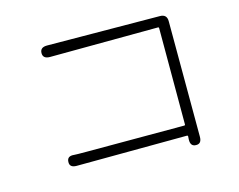

<svg xmlns="http://www.w3.org/2000/svg" viewBox="-94 -813 1189 956"><g transform="rotate(-15 500.0 -335.5)"><path d="M806 0Q777 0 778 -36L779 -52Q779 -57 774 -57L205 -54Q168 -54 170 -84Q171 -114 207 -110Q218 -109 271 -109H774Q779 -109 779 -114V-610Q779 -615 774 -615L217 -612Q181 -612 181 -641Q181 -671 217 -671L798 -667Q834 -667 834 -631L835 -35Q835 1 806 0Z"/></g></svg>

Font: Resource Han Rounded CN Light
Style: Regular
Weight: 300
Designer: Cyano Hao (round all glyphs); Ryoko NISHIZUKA 西塚涼子 (kana, bopomofo & ideographs); Paul D. Hunt (Latin, Greek & Cyrillic)
Foundry: Cyano Hao
Version: 0.990